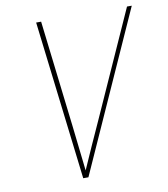

<svg xmlns="http://www.w3.org/2000/svg" viewBox="-82 -805 765 874"><g transform="rotate(-10 300.0 -367.5)"><path d="M232 0 144 -735H167L225 -245Q231 -192 237 -139Q243 -86 249 -33Q272 -86 296 -139Q320 -192 344 -245L564 -735H586L366 -245L256 0Z"/></g></svg>

Font: Iosevka SS04 Thin Extended
Style: Italic
Weight: 100
Width: 7
Italic angle: -9°
Monospace: yes
Designer: Belleve Invis
Foundry: Belleve Invis
Version: Version 19.0.0; ttfautohint (v1.8.4)